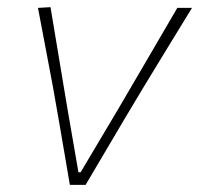

<svg xmlns="http://www.w3.org/2000/svg" viewBox="-20 -516 556 536"><path d="M175 0Q167.5 -44.5 159 -93.8Q150.5 -143 143 -187L127.5 -275Q117.5 -328.5 106.8 -384.5Q96 -440.5 86 -494L121 -496Q133 -424 144.5 -355Q156 -286 168 -214L199 -35H205L312 -215Q354 -287 394 -355.2Q434 -423.5 475 -494H516Q482.5 -439.5 448.5 -383.8Q414.5 -328 381 -273L328 -184.5Q300.5 -138 273.5 -92.2Q246.5 -46.5 219 0Z"/></svg>

Font: Commissioner Loud Thin
Style: Italic
Weight: 100
Italic angle: -12°
Designer: Kostas Bartsokas
Foundry: Kostas Bartsokas
Version: Version 1.000; ttfautohint (v1.8.3)